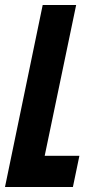

<svg xmlns="http://www.w3.org/2000/svg" viewBox="-46 -749 393 769"><path d="M-26 0 125 -729H259L133 -125H272L246 0Z"/></svg>

Font: Mona Sans Condensed
Style: Bold Italic
Weight: 700
Width: 3
Italic angle: -11.7°
Designer: Deni Anggara
Foundry: GitHub
Version: Version 1.001; ttfautohint (v1.8.4.7-5d5b);gftools[0.9.31]